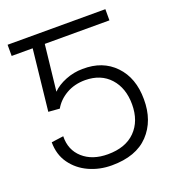

<svg xmlns="http://www.w3.org/2000/svg" viewBox="-105 -606 610 692"><g transform="rotate(-20 199.5 -259.5)"><path d="M100.6 -247.6 57.6 -251 83 -485.4H2.4V-528.3H377.4V-485.4H129.4L109.9 -309.1Q128.9 -328.6 160.6 -341.3Q192.4 -354 226.1 -354Q303.2 -355.5 350.1 -306.6Q397 -257.8 397 -175.8Q397.5 -93.3 349.1 -42.2Q300.8 8.8 207.5 8.8Q160.6 8.8 120.6 -9.5Q80.6 -27.8 56.2 -62Q31.7 -96.2 31.7 -143.6L78.1 -149.9Q76.7 -97.7 112.5 -65.7Q148.4 -33.7 207.5 -33.7Q275.9 -33.7 313.2 -71.5Q350.6 -109.4 350.6 -173.3Q350.6 -235.8 315.9 -274.2Q281.2 -312.5 221.2 -313Q179.7 -313 148.2 -294.7Q116.7 -276.4 100.6 -247.6Z"/></g></svg>

Font: Inter Display ExtraLight
Style: Regular
Weight: 200
Designer: Rasmus Andersson
Foundry: rsms
Version: Version 4.000;git-a52131595